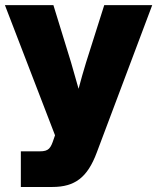

<svg xmlns="http://www.w3.org/2000/svg" viewBox="-20 -536 623 760"><path d="M62.5 204.1H187C276.9 204.1 326.2 166 362.8 68.4L582.5 -515.6H392.6L320.8 -289.1C310.1 -254.4 300.3 -219.7 291 -184.6L261.2 -289.1L191.4 -515.6H-0.5L197.8 -0.5L192.9 13.7C180.7 50.8 173.3 63 137.7 63H62.5Z"/></svg>

Font: Raveo Display Display ExtraBold
Style: Regular
Weight: 800
Designer: Jakub Foglar, Rasmus Andersson (Inter)
Foundry: Jakubfoglar.com
Version: Version 1.100;Glyphs 3.2.3 (3260)